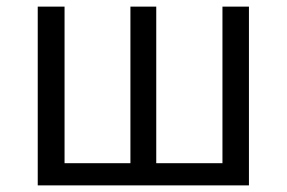

<svg xmlns="http://www.w3.org/2000/svg" viewBox="-20 -560 867 580"><path d="M94 -540H175V-67H374V-540H452V-67H652V-540H732V0H94Z"/></svg>

Font: Source Han Sans CN Normal
Style: Regular
Weight: 350
Designer: Ryoko NISHIZUKA 西塚涼子 (kana, bopomofo & ideographs); Paul D. Hunt (Latin, Greek & Cyrillic); Sandoll Communications 산돌커뮤니
Foundry: Adobe
Version: Version 2.004;hotconv 1.0.118;makeotfexe 2.5.65603